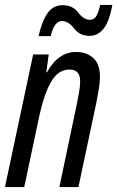

<svg xmlns="http://www.w3.org/2000/svg" viewBox="-21 -756 474 776"><path d="M-1 0H77L138 -288Q158 -379 186.5 -427Q215 -475 260 -475Q303 -475 303 -428Q303 -408 298.5 -382.5Q294 -357 289 -333L219 0H296L369 -344Q374 -370 378.5 -397Q383 -424 383 -445Q383 -498 355.5 -522Q328 -546 287 -546Q214 -546 169 -464H166L176 -536H113ZM135 -610H184Q198 -671 230 -671Q255 -671 278.5 -641Q302 -611 341 -611Q373 -611 396.5 -638.5Q420 -666 433 -736H384Q376 -702 367 -689Q358 -676 342 -676Q317 -676 295 -705.5Q273 -735 232 -735Q193 -735 170.5 -702Q148 -669 135 -610Z"/></svg>

Font: Noto Sans UI Condensed
Style: Italic
Weight: 400
Width: 3
Italic angle: -12°
Designer: Monotype Design Team
Foundry: Monotype Imaging Inc.
Version: Version 1.901